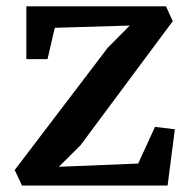

<svg xmlns="http://www.w3.org/2000/svg" viewBox="-20 -574 586 594"><path d="M381.5 -495 149.5 -488 127 -391H61.5V-554.5H493.5L514.5 -508.5L229 -124.5L162 -58L407.5 -68L459.5 -181.5L521 -174L498.5 0H48L25.5 -48L313.5 -426.5Z"/></svg>

Font: Merriweather 20pt SemiBold
Style: Regular
Weight: 600
Version: Version 2.100